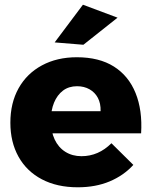

<svg xmlns="http://www.w3.org/2000/svg" viewBox="-20 -789 643 815"><path d="M407 -317Q408 -350 395.5 -373.5Q383 -397 360 -410Q337 -423 307 -423Q272 -423 247.5 -404.5Q223 -386 209.5 -353.5Q196 -321 196 -278Q196 -231 212 -197Q228 -163 257.5 -144.5Q287 -126 326 -126Q398 -126 453 -181L546 -89Q505 -44 445.5 -19Q386 6 310 6Q222 6 157.5 -28Q93 -62 58.5 -124Q24 -186 24 -268Q24 -352 59 -414.5Q94 -477 158 -511.5Q222 -546 306 -546Q401 -546 463.5 -506.5Q526 -467 555.5 -394Q585 -321 579 -223H171V-317ZM332 -769 479 -714 334 -599 212 -609Z"/></svg>

Font: Alexandria
Style: Bold
Weight: 700
Designer: Mohamed Gaber
Foundry: Kief Type Foundry
Version: Version 5.100